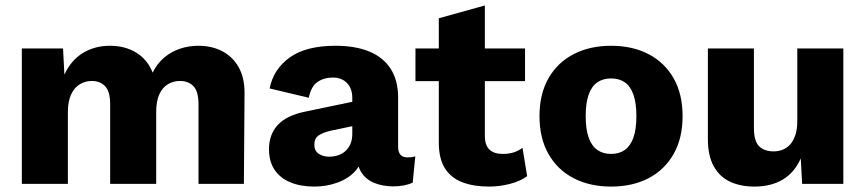

<svg xmlns="http://www.w3.org/2000/svg" viewBox="-20 -679 3195 709"><path d="M60.6 0V-500H212.8L217.8 -403.4Q241.8 -456 285.6 -483Q329.4 -510 386.2 -510Q441.6 -510 482.9 -484.8Q524.2 -459.6 543.8 -410.8Q559.8 -443.6 585.5 -465.7Q611.2 -487.8 643.9 -498.9Q676.6 -510 712.4 -510Q761.6 -510 800 -490.3Q838.4 -470.6 861 -431.3Q883.6 -392 883 -333.2L880.6 0H713V-294Q713 -341.6 694.3 -360.8Q675.6 -380 644.8 -380Q619.6 -380 599.4 -367.6Q579.2 -355.2 568 -329.9Q556.8 -304.6 556.8 -266.8V0H386.8V-294Q386.8 -341.6 368.1 -360.8Q349.4 -380 318.6 -380Q295.8 -380 275.4 -368.2Q255 -356.4 242.8 -330.7Q230.6 -305 230.6 -264V0Z M1280.9 -317.4Q1280.9 -352 1261.5 -372.3Q1242 -392.6 1208.7 -392.6Q1176.4 -392.6 1152.6 -376.4Q1128.7 -360.2 1120.3 -318L975.7 -352.4Q989.8 -423.9 1050.1 -467Q1110.3 -510 1219.3 -510Q1292 -510 1343.8 -488.7Q1395.5 -467.4 1422.8 -424.7Q1450.1 -381.9 1450.1 -320V-137.1Q1450.1 -97.8 1484.8 -97.8Q1503.5 -97.8 1513.6 -101.8L1504 -4.6Q1474.1 9.3 1430.6 9.3Q1391.7 8.6 1362 -3.5Q1332.3 -15.6 1315.3 -41.1Q1298.4 -66.6 1297.7 -105.5V-112.1L1317 -119.2Q1317.8 -75.8 1292.1 -47.5Q1266.4 -19.2 1225.8 -4.6Q1185.2 10 1141.3 10Q1089.8 10 1051.9 -5.8Q1014.1 -21.6 993.7 -52.3Q973.3 -83 973.3 -128.4Q973.3 -182.4 1005.9 -217.7Q1038.4 -253.1 1108.4 -267.1L1296.9 -306.4L1296.3 -216.2L1199.7 -196Q1170.4 -188.9 1155.6 -178.1Q1140.8 -167.3 1140.8 -144.2Q1140.8 -122 1156.9 -111.2Q1173.1 -100.4 1194.8 -100.4Q1211.6 -100.4 1227.5 -105.3Q1243.3 -110.2 1255 -120.8Q1266.8 -131.4 1273.9 -147Q1280.9 -162.6 1280.9 -185.4Z M1770.4 -658.8V-177.6Q1770.4 -142.4 1787.5 -126.5Q1804.6 -110.6 1836.4 -110.6Q1860 -110.6 1877.4 -116.4Q1894.8 -122.2 1909.4 -133.2L1926.6 -28.4Q1902.4 -10.4 1864 -0.2Q1825.6 10 1786.4 10Q1729.2 10 1687.5 -5.9Q1645.8 -21.8 1623.3 -57Q1600.8 -92.2 1600.4 -150.4V-611.6ZM1918.8 -500V-379.4H1514.2V-500Z M2236.4 -510Q2315.2 -510 2374.5 -479.3Q2433.8 -448.6 2467.2 -390.4Q2500.6 -332.2 2500.6 -250Q2500.6 -168.4 2467.2 -109.9Q2433.8 -51.4 2374.5 -20.7Q2315.2 10 2236.4 10Q2158.6 10 2098.8 -20.7Q2039 -51.4 2005.6 -109.9Q1972.2 -168.4 1972.2 -250Q1972.2 -332.2 2005.6 -390.4Q2039 -448.6 2098.8 -479.3Q2158.6 -510 2236.4 -510ZM2236.4 -389.4Q2207 -389.4 2186 -375.1Q2165 -360.8 2153.9 -330Q2142.8 -299.2 2142.8 -250Q2142.8 -201.2 2153.9 -170.5Q2165 -139.8 2186 -125.2Q2207 -110.6 2236.4 -110.6Q2266.4 -110.6 2287.1 -125.2Q2307.8 -139.8 2318.9 -170.5Q2330 -201.2 2330 -250Q2330 -299.2 2318.9 -330Q2307.8 -360.8 2287.1 -375.1Q2266.4 -389.4 2236.4 -389.4Z M2765.6 10Q2715.2 10 2676.6 -7.7Q2638 -25.4 2616 -64.4Q2594 -103.4 2594 -166V-500H2764V-206.2Q2764 -158.4 2782.9 -139.2Q2801.8 -120 2837.2 -120Q2855 -120 2870.9 -126.5Q2886.8 -133 2898.7 -146.6Q2910.6 -160.2 2917.4 -181.7Q2924.2 -203.2 2924.2 -232.2V-500H3094.2V0H2942L2937 -94Q2913.4 -41.2 2870.1 -15.6Q2826.8 10 2765.6 10Z"/></svg>

Font: Work Sans
Style: Regular
Weight: 400
Designer: Wei Huang
Foundry: Wei Huang
Version: Version 2.006; ttfautohint (v1.8.1.43-b0c9)